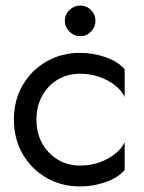

<svg xmlns="http://www.w3.org/2000/svg" viewBox="-20 -660 518 690"><path d="M213 -585Q213 -608 229.5 -624Q246 -640 268 -640Q291 -640 307 -624Q323 -608 323 -585Q323 -563 307 -546.5Q291 -530 268 -530Q246 -530 229.5 -546.5Q213 -563 213 -585ZM111 -230Q111 -182 131.5 -145Q152 -108 187.5 -86.5Q223 -65 268 -65Q305 -65 337.5 -76.5Q370 -88 394 -107.5Q418 -127 428 -149V-49Q404 -21 359.5 -5.5Q315 10 268 10Q201 10 147 -21Q93 -52 61.5 -106.5Q30 -161 30 -230Q30 -300 61.5 -354Q93 -408 147 -439Q201 -470 268 -470Q315 -470 359.5 -454.5Q404 -439 428 -411V-311Q418 -334 394 -353Q370 -372 337.5 -383.5Q305 -395 268 -395Q223 -395 187.5 -374Q152 -353 131.5 -315.5Q111 -278 111 -230Z"/></svg>

Font: Jost
Style: Regular
Weight: 400
Version: Version 3.710